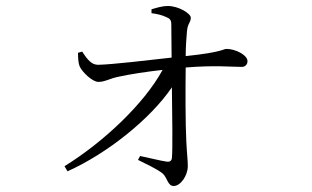

<svg xmlns="http://www.w3.org/2000/svg" viewBox="-20 -580 1040 640"><path d="M205 -9C337 -68 482 -184 553 -289C554 -198 556 -83 553 -53C552 -44 546 -40 537 -41C515 -44 477 -54 447 -60L440 -47C467 -33 502 -18 523 -1C538 13 539 40 559 40C582 40 606 5 606 -26C606 -48 603 -66 601 -110C598 -166 598 -286 599 -355C695 -363 752 -357 786 -357C798 -357 805 -366 805 -376C805 -397 764 -417 735 -417C724 -417 723 -406 599 -393C599 -420 601 -453 603 -473C605 -503 616 -504 616 -521C616 -535 575 -560 540 -560C519 -560 499 -553 485 -549V-536C502 -534 519 -530 532 -524C545 -519 551 -514 551 -500L552 -388C471 -379 355 -365 307 -364C286 -364 272 -380 254 -408L240 -404C240 -390 241 -370 245 -360C252 -342 287 -307 308 -307C331 -307 346 -319 379 -325C416 -333 468 -341 522 -347C460 -233 323 -105 195 -26Z"/></svg>

Font: Noto Serif SC Light
Style: Regular
Weight: 300
Designer: Ryoko NISHIZUKA 西塚涼子 (kana & ideographs); Frank Grießhammer (Latin, Greek & Cyrillic); Wenlong ZHANG 张文龙 (bopomofo); San
Foundry: Adobe
Version: Version 2.001;hotconv 1.1.0;makeotfexe 2.6.0